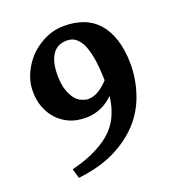

<svg xmlns="http://www.w3.org/2000/svg" viewBox="-117 -696 739 810"><g transform="rotate(-20 252.5 -291.0)"><path d="M250 -277.8Q276.9 -277.8 300.8 -293Q326.7 -310.1 342.8 -329.1Q340.8 -397.9 333 -437Q323.2 -481.9 312 -501Q297.9 -523.9 282.2 -533.2Q267.1 -541 249 -541Q207 -541 185.1 -509Q163.1 -477.1 163.1 -418Q163.1 -377 172.1 -350.1Q181.2 -323.2 194.1 -307.1Q207 -291 222.2 -285.2Q240.2 -277.8 250 -277.8ZM469.2 -356.9Q469.2 -285.2 445.8 -219.2Q423.3 -154.8 377 -105Q330.1 -55.2 261.2 -22Q193.4 10.3 100.1 21L87.9 -22Q153.8 -38.1 201.9 -63Q250 -87.9 278.1 -116.9Q306.2 -146 320.8 -183.1Q335 -217.3 339.8 -259.8Q314 -233.9 284.2 -221.2Q251 -207 217.8 -207Q172.9 -207 142.1 -221.2Q108.9 -236.3 86.9 -261.2Q64.9 -286.1 53.2 -318.8Q42 -348.6 42 -388.2Q42 -414.1 48.8 -438Q56.6 -464.8 69.8 -487.8Q83.5 -511.7 103 -533.2Q122.1 -553.2 147 -568.8Q173.8 -585.9 200.2 -594.2Q228 -603 262.2 -603Q306.2 -603 345.2 -588.9Q383.3 -574.7 410.2 -544.9Q438 -514.2 453.1 -467.8Q469.2 -418 469.2 -356.9Z"/></g></svg>

Font: Gentium Basic
Style: Bold
Weight: 700
Designer: J. Victor Gaultney and Annie Olsen
Foundry: SIL International
Version: Version 1.100